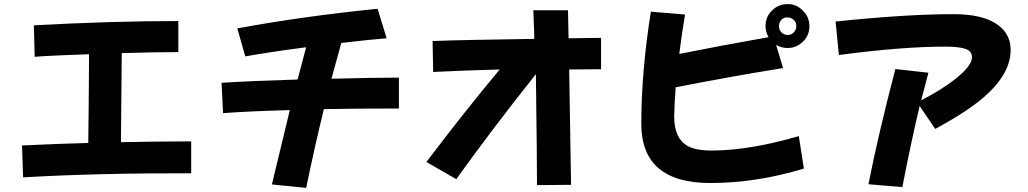

<svg xmlns="http://www.w3.org/2000/svg" viewBox="-20 -856 5040 941"><path d="M917 -6.8Q457 -7.8 93.3 13.2L87.9 -143.1Q286.1 -152.3 412.6 -155.3Q415 -329.1 416.5 -590.3Q228.5 -584 149.9 -577.6L146 -731.9Q532.2 -752.9 854 -752.9V-600.6Q764.2 -601.1 576.7 -595.7Q575.2 -433.6 572.8 -159.2Q762.2 -163.1 917 -163.1Z M1652.8 -645.5Q1637.7 -588.9 1604.5 -470.2Q1820.3 -475.6 1935.1 -475.6V-324.2Q1723.6 -324.2 1567.4 -321.3Q1522.5 -138.7 1480.5 64.9L1312.5 47.9Q1364.3 -168.5 1400.4 -316.4Q1185.5 -310.5 1073.2 -301.3L1065.9 -450.2Q1220.7 -460 1438.5 -466.3Q1452.1 -516.1 1480.5 -624.5Q1298.8 -600.6 1182.1 -579.6L1143.1 -716.8Q1468.8 -776.9 1830.6 -813L1875 -668.5Q1803.2 -663.1 1652.8 -645.5Z M2606.4 -492.7Q2381.8 -209.5 2216.3 22L2069.8 -62Q2249.5 -299.8 2429.2 -515.6Q2254.9 -510.7 2103 -503.4L2100.1 -654.8Q2226.6 -660.2 2598.6 -665.5Q2599.1 -678.7 2593.8 -805.7H2763.7L2766.6 -668.5Q2830.1 -669.9 2925.8 -670.4V-516.6Q2888.7 -516.6 2769.5 -515.6L2778.8 49.8L2611.8 51.3Q2612.3 -33.2 2606.4 -492.7Z M3919.9 -29.8Q3686.5 41 3461.4 41Q3123 41 3123 -249Q3123 -502.9 3169.9 -798.8L3337.4 -784.7Q3322.3 -695.3 3309.1 -591.8Q3506.8 -631.3 3746.6 -673.8Q3731.9 -700.7 3731.9 -727.5Q3731.4 -772.5 3762.7 -803.7Q3795.4 -836.4 3839.8 -835.9Q3884.3 -836.4 3915 -803.7Q3947.3 -772.5 3946.8 -727.5Q3946.8 -705.6 3939.5 -687.3Q3932.1 -668.9 3916 -652.8Q3884.8 -621.1 3839.8 -620.6Q3809.6 -621.1 3783.7 -635.7L3817.9 -522.5Q3558.6 -480.5 3291.5 -428.2Q3285.2 -345.7 3284.2 -283.2Q3284.7 -184.6 3342.3 -145Q3383.8 -118.2 3467.3 -118.2Q3653.3 -118.2 3895 -189ZM3882.8 -727.5Q3883.3 -746.1 3870.6 -757.8Q3858.4 -770.5 3839.8 -770.5Q3821.3 -771.5 3809.6 -758.8Q3797.9 -746.6 3797.9 -727.5Q3797.9 -710 3809.6 -697.8Q3821.3 -685.5 3839.8 -684.6Q3858.4 -684.6 3869.6 -696.8Q3882.8 -709.5 3882.8 -727.5Z M4530.3 -499.5Q4515.6 -445.3 4494.6 -364.3Q4592.3 -414.1 4662.6 -469.2Q4743.7 -534.2 4743.7 -574.7Q4744.1 -604.5 4713.9 -615.7Q4683.1 -627.4 4613.8 -627.4Q4404.8 -627.9 4091.3 -586.4L4075.2 -750.5Q4421.9 -786.6 4650.4 -786.6Q4798.3 -787.1 4870.6 -733.9Q4933.6 -688.5 4933.1 -610.4Q4933.1 -494.1 4802.7 -380.4Q4722.2 -310.1 4563.5 -224.1L4487.3 -336.4Q4447.8 -171.9 4402.3 61L4236.3 46.9Q4284.2 -196.3 4368.2 -517.6Z"/></svg>

Font: Droid Sans
Style: Regular
Weight: 400
Foundry: Ascender Corporation
Version: Version 1.00 build 114